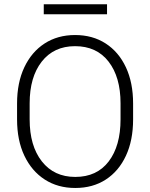

<svg xmlns="http://www.w3.org/2000/svg" viewBox="-20 -888 717 917"><path d="M615.7 -393.6V-317.9Q615.7 -217.8 581.5 -144.3Q547.4 -70.8 485.4 -30.5Q423.3 9.8 339.4 9.8Q256.3 9.8 193.8 -30.5Q131.3 -70.8 96.4 -144.3Q61.5 -217.8 61.5 -317.9V-393.6Q61.5 -493.2 96.2 -566.7Q130.9 -640.1 193.1 -680.4Q255.4 -720.7 338.4 -720.7Q422.4 -720.7 484.6 -680.4Q546.9 -640.1 581.3 -566.7Q615.7 -493.2 615.7 -393.6ZM555.7 -317.9V-394.5Q555.7 -520 498.5 -593.8Q441.4 -667.5 338.4 -667.5Q237.3 -667.5 179.4 -593.8Q121.6 -520 121.6 -394.5V-317.9Q121.6 -191.4 179.9 -117.2Q238.3 -43 339.4 -43Q442.9 -43 499.3 -117.2Q555.7 -191.4 555.7 -317.9ZM491.2 -867.7V-819.8H189V-867.7Z"/></svg>

Font: Vazirmatn UI ExtraLight
Style: Regular
Weight: 200
Designer: Saber Rastikerdar
Foundry: Saber Rastikerdar
Version: Version 33.003